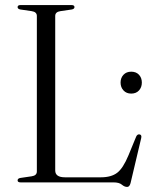

<svg xmlns="http://www.w3.org/2000/svg" viewBox="-20 -720 600 758"><path d="M263 -682.5 218.5 -676Q198 -673 198 -657V-47Q198 -20 236.5 -20H378.5Q419 -20 442.5 -37.8Q466 -55.5 487.5 -107.5L517.5 -180.5Q522 -190.5 530.5 -189.5Q540.5 -188 537.5 -175L495.5 2.5Q491.5 18 482 18Q471.5 18 461 9Q450.5 0 427.5 0H61Q49.5 0 49.5 -8Q49.5 -15.5 60.5 -17.5L105 -24Q125.5 -27 125.5 -43V-657Q125.5 -673 105 -676L60.5 -682.5Q49.5 -684.5 49.5 -692Q49.5 -700 61 -700H262.5Q274 -700 274 -692Q274 -684.5 263 -682.5ZM498 -350.5Q479 -350.5 467.5 -363Q456 -375.5 456 -394Q456 -412.5 467.5 -424.8Q479 -437 498 -437Q517.5 -437 528.8 -424.8Q540 -412.5 540 -394Q540 -375.5 528.8 -363Q517.5 -350.5 498 -350.5Z"/></svg>

Font: Fraunces 72pt S000 Light
Style: Regular
Weight: 300
Version: Version 1.000; ttfautohint (v1.8.3)